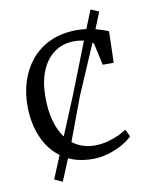

<svg xmlns="http://www.w3.org/2000/svg" viewBox="-83 -711 669 860"><g transform="rotate(-10 251.0 -281.0)"><path d="M283.5 11Q202.5 11 147.5 -26.5Q92.5 -64 64.2 -128Q36 -192 35.5 -271Q35 -330.5 52 -384.2Q69 -438 103.5 -479.8Q138 -521.5 190.5 -545.8Q243 -570 313.5 -570Q342.5 -570 369.8 -564.8Q397 -559.5 418.8 -552.5Q440.5 -545.5 453.5 -540L449.5 -397H399.5L378.5 -493Q377 -501 363.8 -507.8Q350.5 -514.5 331.5 -518.8Q312.5 -523 292.5 -523Q241 -523 202.8 -496.2Q164.5 -469.5 143.2 -420Q122 -370.5 121.5 -302Q121 -237 134.8 -188.8Q148.5 -140.5 173 -109.2Q197.5 -78 230.5 -62.5Q263.5 -47 301.5 -47Q332 -47 360 -54.2Q388 -61.5 410.8 -72Q433.5 -82.5 448.5 -93L464.5 -60Q446 -41.5 416.8 -25.2Q387.5 -9 352.8 1Q318 11 283.5 11ZM132.5 88 96 71.5 157 -75.5 244.5 -286 343.5 -538.5 388.5 -650 425.5 -634.5 380.5 -523 274.5 -276.5 194 -60.5Z"/></g></svg>

Font: Merriweather Light
Style: Regular
Weight: 300
Designer: Eben Sorkin
Foundry: Eben Sorkin
Version: Version 2.100